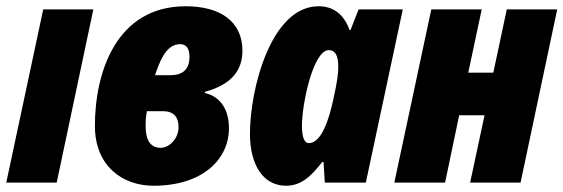

<svg xmlns="http://www.w3.org/2000/svg" viewBox="-32 -583 1799 613"><path d="M-12 0H149L266 -553H106Z M458 10C619 10 699 -78 699 -173C699 -245 661 -278 622 -286L623 -290C710 -314 742 -361 742 -421C742 -514 672 -563 561 -563C338 -563 271 -350 271 -181C271 -53 359 10 458 10ZM463 -343C477 -384 497 -442 543 -442C563 -442 573 -428 573 -402C573 -367 557 -343 512 -343ZM481 -111C455 -111 433 -127 433 -180C433 -198 433 -206 437 -228H488C524 -228 538 -208 538 -177C538 -139 507 -111 481 -111Z M881 10C932 10 963 -23 997 -66H1001L1005 0H1136L1254 -553H1113L1087 -487H1084C1064 -543 1027 -563 985 -563C833 -563 766 -298 766 -156C766 -54 810 10 881 10ZM954 -126C940 -126 932 -145 932 -181C932 -252 968 -423 1018 -423C1038 -423 1048 -406 1048 -370C1048 -351 1046 -327 1032 -265C1020 -209 996 -126 954 -126Z M1227 0H1389L1434 -215H1515L1469 0H1630L1747 -553H1586L1543 -351H1463L1506 -553H1345Z"/></svg>

Font: Noto Sans UI Condensed Black
Style: Italic
Weight: 900
Width: 3
Italic angle: -192°
Designer: Monotype Design Team
Foundry: Monotype Imaging Inc.
Version: Version 1.901